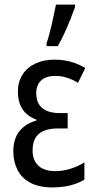

<svg xmlns="http://www.w3.org/2000/svg" viewBox="-20 -807 418 837"><path d="M275 -314V-247H231Q194 -247 169.5 -236Q145 -225 133.5 -204Q122 -183 122 -151Q122 -121 134.5 -100.5Q147 -80 169 -70.5Q191 -61 219 -61Q255 -61 288 -71.5Q321 -82 348 -99V-24Q330 -13 309 -5.5Q288 2 263.5 6Q239 10 209 10Q151 10 113 -10Q75 -30 56.5 -66Q38 -102 38 -147Q38 -202 65 -235.5Q92 -269 138 -281V-286Q99 -300 78.5 -330.5Q58 -361 58 -408Q58 -450 78 -481.5Q98 -513 134 -530Q170 -547 218 -547Q243 -547 265.5 -543Q288 -539 309.5 -531Q331 -523 352 -511L320 -446Q297 -460 272.5 -468Q248 -476 221 -476Q180 -476 159 -456Q138 -436 138 -402Q138 -357 164.5 -335.5Q191 -314 241 -314ZM183 -619Q188 -632 194 -654.5Q200 -677 206 -702.5Q212 -728 216.5 -751Q221 -774 224 -787H307V-776Q299 -753 287 -723Q275 -693 261 -662.5Q247 -632 232 -606H183Z"/></svg>

Font: Noto Sans Display Condensed
Style: Regular
Weight: 400
Width: 3
Designer: Monotype Design Team
Foundry: Monotype Imaging Inc.
Version: Version 2.003